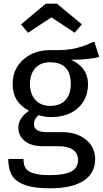

<svg xmlns="http://www.w3.org/2000/svg" viewBox="-20 -812 560 1045"><path d="M132.8 -633.8 94.2 -679.2 229 -792H290L425.8 -679.2L386.2 -633.8L259.8 -717.8ZM493.2 -585.9 520 -502.9Q470.2 -486.8 366.2 -486.8Q459 -445.3 459 -354Q459 -274.4 404.8 -224.6Q350.6 -174.8 257.8 -174.8Q223.6 -174.8 190.9 -185.1Q165 -166 165 -136.2Q165 -92.8 233.9 -92.8H317.9Q397.9 -92.8 448 -51.5Q498 -10.3 498 53.2Q498 130.4 435.3 171.6Q372.6 212.9 251 212.9Q166 212.9 116 194.8Q65.9 176.8 45.4 142.6Q24.9 108.4 24.9 53.2H107.9Q107.9 85 119.1 103Q130.4 121.1 162.1 131.1Q193.8 141.1 251 141.1Q333.5 141.1 369.1 120.8Q404.8 100.6 404.8 59.1Q404.8 22.5 377 3.2Q349.1 -16.1 298.8 -16.1H215.8Q148.9 -16.1 114.5 -44.7Q80.1 -73.2 80.1 -116.2Q80.1 -170.9 138.2 -209Q92.3 -233.4 70.6 -268.8Q48.8 -304.2 48.8 -355Q48.8 -435.5 106.4 -487.3Q164.1 -539.1 252 -539.1Q298.8 -538.1 334.5 -540.8Q370.1 -543.5 399.9 -551.5Q429.7 -559.6 446.3 -565.9Q462.9 -572.3 493.2 -585.9ZM252 -473.1Q200.2 -473.1 171.6 -440.7Q143.1 -408.2 143.1 -355Q143.1 -301.3 172.1 -268.6Q201.2 -235.8 253.9 -235.8Q307.6 -235.8 336.4 -267.3Q365.2 -298.8 365.2 -356Q365.2 -473.1 252 -473.1Z"/></svg>

Font: FiraGO
Style: Regular
Weight: 400
Designer: bBox Type
Foundry: bBox Type GmbH
Version: Version 1.001;PS 001.001;hotconv 1.0.88;makeotf.lib2.5.64775